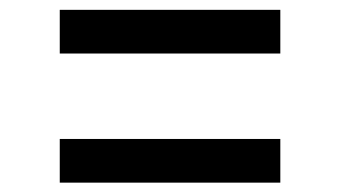

<svg xmlns="http://www.w3.org/2000/svg" viewBox="-20 -516 709 400"><path d="M564 -495.5V-404.5H104.5V-495.5ZM564 -226.5V-135.5H104.5V-226.5Z"/></svg>

Font: Merriweather 36pt Black
Style: Regular
Weight: 900
Version: Version 2.100